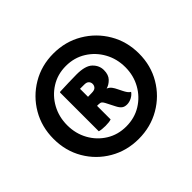

<svg xmlns="http://www.w3.org/2000/svg" viewBox="-133 -905 865 865"><g transform="rotate(-45 300.0 -472.0)"><path d="M28 -471Q28 -547.5 64 -609.2Q100 -671 161.8 -707.5Q223.5 -744 299.5 -744Q376 -744 438 -707.5Q500 -671 536.2 -609.2Q572.5 -547.5 572.5 -471Q572.5 -394.5 536.2 -333Q500 -271.5 438 -235.5Q376 -199.5 299.5 -199.5Q223.5 -199.5 161.8 -235.5Q100 -271.5 64 -333Q28 -394.5 28 -471ZM115 -471Q115 -418 139 -374.5Q163 -331 204.8 -305Q246.5 -279 299.5 -279Q353 -279 395 -305Q437 -331 461.2 -374.5Q485.5 -418 485.5 -471Q485.5 -524.5 461.2 -568.2Q437 -612 395 -638.2Q353 -664.5 299.5 -664.5Q246.5 -664.5 204.8 -638.2Q163 -612 139 -568.2Q115 -524.5 115 -471ZM408 -530Q408 -500 392.2 -483.8Q376.5 -467.5 357.5 -462.5Q370 -457.5 377.5 -447.5Q385 -437.5 390.5 -425.5L401.5 -403.5Q406 -394.5 411.5 -386.5Q417 -378.5 425 -374Q417 -362 402 -354.2Q387 -346.5 372 -346.5Q356.5 -346.5 347 -354Q337.5 -361.5 329.5 -377.5L307.5 -420.5Q303 -429.5 297.8 -433.8Q292.5 -438 280.5 -438H237.5V-495Q249.5 -495 269.2 -495.5Q289 -496 295.5 -496Q314 -496 321 -503.8Q328 -511.5 328 -522Q328 -532 321.2 -539.2Q314.5 -546.5 299 -546.5Q290.5 -546.5 285.5 -546.5Q280.5 -546.5 272 -546.5V-351.5Q258.5 -347 235 -347Q211 -347 196.5 -351.5V-598.5L199.5 -600.5Q227.5 -601.5 255 -602.5Q282.5 -603.5 306.5 -603.5Q362.5 -603.5 385.2 -581.5Q408 -559.5 408 -530Z"/></g></svg>

Font: Signika Negative Light
Style: Bold
Weight: 700
Version: Version 2.001